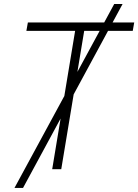

<svg xmlns="http://www.w3.org/2000/svg" viewBox="-20 -839 686 952"><path d="M51.8 92.8 546.4 -819.3H587.9L94.2 92.8ZM110.8 -686 118.2 -727.5H645.5L638.2 -686H397.5L283.7 0H238.8L352.5 -686Z"/></svg>

Font: Inter 24pt ExtraLight
Style: Italic
Weight: 250
Italic angle: -9.3988°
Version: Version 4.001;git-66647c0bb